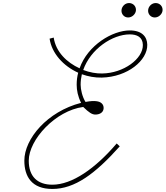

<svg xmlns="http://www.w3.org/2000/svg" viewBox="-20 -1233 1089 1262"><path d="M324 9C472 9 606 -91 767 -271L747 -290C606 -125 454 -19 324 -19C227 -19 169 -72 169 -177C169 -315 345 -506 527 -530C565 -493 585 -480 607 -480C633 -480 659 -492 661 -520C663 -545 646 -565 612 -568C596 -570 574 -569 542 -563C521 -596 510 -645 510 -676C510 -700 513 -723 518 -745C560 -730 604 -722 649 -723C819 -727 950 -836 948 -939C947 -990 915 -1033 833 -1033C720 -1033 557 -937 503 -784C420 -822 347 -891 333 -986L306 -979C320 -883 396 -799 494 -755C487 -730 484 -703 484 -676C484 -639 492 -599 513 -557C291 -500 140 -321 140 -177C140 -72 189 9 324 9ZM527 -773C575 -911 719 -1007 833 -1007C879 -1007 918 -990 919 -938C921 -847 793 -752 652 -750C613 -749 569 -757 527 -773ZM789 -1193C773 -1172 775 -1142 797 -1126C817 -1112 846 -1117 863 -1139C880 -1160 876 -1189 856 -1204C835 -1219 806 -1215 789 -1193ZM964 -1193C948 -1172 950 -1142 972 -1126C992 -1112 1021 -1117 1038 -1139C1055 -1160 1051 -1189 1031 -1204C1010 -1219 981 -1215 964 -1193Z"/></svg>

Font: Louise
Style: Regular
Weight: 400
Designer: Ange Degheest & Luna Delabre & Camille Depalle
Foundry: Velvetyne Type Foundry
Version: Version 1.000;FEAKit 1.0